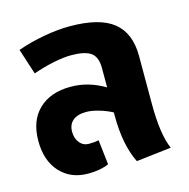

<svg xmlns="http://www.w3.org/2000/svg" viewBox="-92 -672 768 779"><g transform="rotate(-15 292.0 -282.5)"><path d="M536 0 389 17Q350 -61 350 -184V-198Q326 -211 295.5 -220Q265 -229 242 -229Q205 -229 185.5 -212.5Q166 -196 166 -166Q166 -138 181 -119.5Q196 -101 220 -101Q244 -101 261 -105L273 -1Q238 15 186 15Q113 15 68.5 -33.5Q24 -82 24 -165Q24 -250 73 -297Q122 -344 207 -344Q282 -344 350 -303V-385Q350 -431 325 -449Q300 -467 242 -467Q212 -467 169.5 -458.5Q127 -450 81 -434L46 -542Q100 -561 158.5 -571.5Q217 -582 267 -582Q392 -582 450 -535.5Q508 -489 508 -393V-191Q508 -63 536 0Z"/></g></svg>

Font: FiraGOUPP
Style: Bold
Weight: 700
Designer: bBox Type
Foundry: bBox Type GmbH
Version: Version 1.001